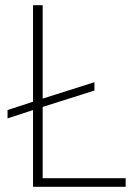

<svg xmlns="http://www.w3.org/2000/svg" viewBox="-20 -718 524 738"><path d="M463 0H107V-295L9 -263V-295L107 -327V-698H144V-339L343 -402V-370L144 -307V-33H463Z"/></svg>

Font: IBM Plex Sans Arabic ExtraLight
Style: Regular
Weight: 200
Designer: Mike Abbink, Paul van der Laan, Pieter van Rosmalen, Wael Morcos, Khajak Apelian
Foundry: Bold Monday
Version: Version 1.1